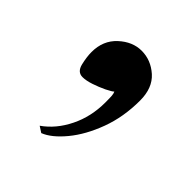

<svg xmlns="http://www.w3.org/2000/svg" viewBox="-93 -198 412 412"><g transform="rotate(45 113.0 8.5)"><path d="M85.9 147.5 72.3 138.7Q101.6 118.2 119.1 82.5Q136.7 46.9 136.7 3.9Q136.7 -10.7 136.2 -16.6Q135.7 -22.5 133.8 -26.4Q129.9 -22.5 116.7 -16.1Q103.5 -9.8 88.9 -4.9Q74.2 0 63.5 0Q47.9 0 43.5 -18.6Q39.1 -37.1 39.1 -51.8Q39.1 -86.9 62.5 -108.4Q85.9 -129.9 113.3 -129.9Q141.6 -129.9 164.1 -109.9Q186.5 -89.8 186.5 -51.8Q186.5 -2 170.9 40Q155.3 82 131.8 110.4Q108.4 138.7 85.9 147.5Z"/></g></svg>

Font: Padauk
Style: Regular
Weight: 400
Designer: Debbi Hosken, Becca Hirsbrunner Spalinger
Foundry: SIL International
Version: Version 5.003